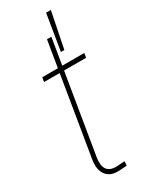

<svg xmlns="http://www.w3.org/2000/svg" viewBox="-203 -811 668 854"><g transform="rotate(-30 131.0 -384.0)"><path d="M262.2 -529.3 258.3 -506.8H42.5L46.4 -529.3ZM148.9 -665H171.4L78.1 -100.6Q70.8 -55.7 88.1 -35.9Q105.5 -16.1 147.5 -21Q154.8 -21.5 162.1 -22Q169.4 -22.5 176.3 -22.9L175.3 -1Q168 -0.5 160.6 0Q153.3 0.5 145.5 1Q94.2 6.8 70.8 -21Q47.4 -48.8 55.7 -100.6ZM174.3 -585 204.6 -769.5H229L191.9 -585Z"/></g></svg>

Font: Inter 24pt Thin
Style: Italic
Weight: 250
Italic angle: -9.3988°
Version: Version 4.001;git-66647c0bb